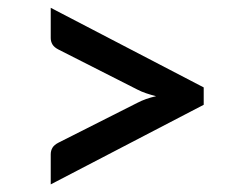

<svg xmlns="http://www.w3.org/2000/svg" viewBox="-20 -583 620 492"><path d="M502 -314.5V-359L110 -563V-485.5C110 -479.5 111.5 -474 114.5 -469C117.5 -464 122.7 -459.7 130 -456L332 -353.5C339 -349.8 346.5 -346.7 354.5 -344C362.5 -341.3 371 -338.8 380 -336.5C371 -334.5 362.5 -332.1 354.5 -329.3C346.5 -326.4 339 -323.2 332 -319.5L130 -217.5C122.7 -213.8 117.5 -209.5 114.5 -204.5C111.5 -199.5 110 -193.8 110 -187.5V-110.5Z"/></svg>

Font: Lato Semibold
Style: Regular
Weight: 600
Designer: Lukasz Dziedzic
Foundry: tyPoland Lukasz Dziedzic
Version: Version 2.006; 2014-01-15